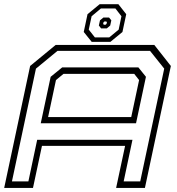

<svg xmlns="http://www.w3.org/2000/svg" viewBox="-30 -920 868 940"><path d="M-9.5 0 117.5 -597 242.5 -700H725.5L806.5 -597L679.5 0H538.5L582.5 -206H175.5L131.5 0ZM28.5 -32H109L152 -235.5H618.5L575.5 -32H656.5L774 -584L704.5 -671H251.5L146 -584ZM169.5 -316.5 218 -544 274.5 -590H647.5L684.5 -544L636 -316.5ZM205.5 -347H612.5L651 -528L627 -558.5H281L244 -528ZM419 -715 380 -763.5 398.5 -850.5 458 -899.5H549.5L588 -850.5L569.5 -763.5L510.5 -715ZM434.5 -737H505L551 -775L564.5 -840.5L535 -878.5H464L418.5 -840.5L404.5 -775ZM465 -781 454 -795 459.5 -820.5 476 -834H504L515 -820.5L509.5 -795L493 -781ZM478.5 -799H487L491.5 -803L493.5 -811.5L490 -815H481.5L477 -811.5L475 -803Z"/></svg>

Font: Tourney Expanded Light
Style: Italic
Weight: 300
Width: 7
Italic angle: -12°
Designer: Tyler Finck
Foundry: Etcetera Type Co
Version: Version 1.010; ttfautohint (v1.8.3)